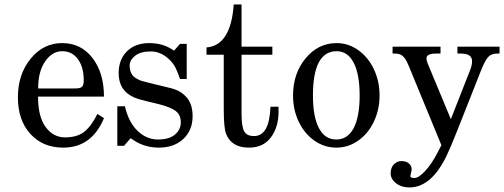

<svg xmlns="http://www.w3.org/2000/svg" viewBox="-20 -634 2213 843"><path d="M436.5 -115.2Q382.8 14.2 257.3 14.2Q168.5 14.2 113.5 -45.9Q58.6 -106 58.6 -206.8Q58.6 -307.6 114.5 -376.2Q170.4 -444.8 253.2 -444.8Q335.9 -444.8 386.2 -379.2Q436.5 -313.5 436.5 -210H147Q147 -121.6 180.4 -76.2Q213.9 -30.8 265.6 -30.8Q317.4 -30.8 348.6 -54.4Q379.9 -78.1 407.7 -133.8ZM347.7 -281.2Q347.7 -339.4 322 -374.3Q296.4 -409.2 252.9 -409.2Q209.5 -409.2 178.5 -364.7Q147.5 -320.3 147.5 -245.6H309.6Q332 -245.6 339.8 -252.9Q347.7 -260.3 347.7 -281.2Z M788.6 -217.3Q825.7 -186 825.7 -124.3Q825.7 -62.5 785.2 -24.2Q744.6 14.2 676.8 14.2Q608.9 14.2 553.7 -27.3L524.4 6.3H495.1V-167.5H528.3Q544.9 -96.7 584.5 -59.1Q624 -21.5 673.3 -21.5Q722.7 -21.5 748.3 -43.2Q773.9 -64.9 773.9 -96.9Q773.9 -128.9 752 -146.2Q730 -163.6 675.3 -177.2L626.5 -189Q586.9 -198.2 567.4 -207Q501 -236.3 501 -313Q501 -372.6 537.4 -408.7Q573.7 -444.8 635.7 -444.8Q697.8 -444.8 744.1 -411.6L770.5 -441.4H799.8V-287.1H770.5Q758.8 -320.8 749.8 -338.1Q740.7 -355.5 725.6 -370.6Q687.5 -408.2 642.3 -408.2Q597.2 -408.2 573.2 -389.2Q549.3 -370.1 549.3 -346.7Q549.3 -303.7 581.5 -288.1Q593.8 -281.2 601.6 -278.8Q609.4 -276.4 649.4 -266.6L695.3 -255.4Q735.8 -246.6 754.4 -239Q772.9 -231.4 788.6 -217.3Z M1203.1 -144.5Q1203.1 -75.7 1169.4 -30.8Q1135.7 14.2 1073.2 14.2Q996.1 14.2 972.7 -46.4Q962.4 -71.8 962.4 -156.2V-393.6H886.7V-425.8Q993.2 -433.6 1006.3 -614.3H1040.5V-429.2H1175.8V-393.6H1040.5V-135.3Q1040.5 -78.6 1052 -57.6Q1063.5 -36.6 1095.2 -36.6Q1163.1 -36.6 1167.5 -165.5H1202.6Q1203.1 -161.1 1203.1 -144.5Z M1266.6 -214.4Q1266.6 -311.5 1322 -378.2Q1377.4 -444.8 1458 -444.8Q1509.3 -444.8 1552.7 -414.1Q1596.2 -383.3 1621.3 -330.6Q1646.5 -277.8 1646.5 -215.1Q1646.5 -152.3 1621.3 -99.6Q1596.2 -46.9 1552.5 -16.4Q1508.8 14.2 1456.5 14.2Q1404.3 14.2 1360.6 -16.4Q1316.9 -46.9 1291.7 -99.4Q1266.6 -151.9 1266.6 -214.4ZM1458 -409.2Q1354 -409.2 1354 -214.4Q1354 -121.1 1380.4 -71.3Q1406.7 -21.5 1456.5 -21.5Q1506.3 -21.5 1532.7 -71.3Q1559.1 -121.1 1559.1 -214.8Q1559.1 -308.6 1532.7 -358.9Q1506.3 -409.2 1458 -409.2Z M1895 -398.9Q1852.5 -398.9 1852.5 -377.9Q1852.5 -368.2 1857.9 -355L1959.5 -110.8L2043.9 -325.7Q2052.7 -348.1 2052.7 -365.2Q2052.7 -398.9 2003.4 -398.9H1988.3V-429.2H2173.3V-398.9H2162.6Q2137.2 -398.9 2123.3 -383.5Q2109.4 -368.2 2091.8 -324.2L1988.8 -63.5Q1958.5 13.2 1940.9 49.8Q1873.5 189 1777.8 189Q1742.7 189 1719 170.7Q1695.3 152.3 1695.3 127.2Q1695.3 102.1 1709.2 87.6Q1723.1 73.2 1743.2 73.2Q1763.2 73.2 1775.4 83.7Q1787.6 94.2 1787.6 110.4L1781.7 139.2Q1781.7 147.5 1800 147.5Q1818.4 147.5 1847.4 116Q1876.5 84.5 1902.3 33.7L1918 3.4L1773.4 -347.7Q1761.2 -376.5 1748.8 -387.7Q1736.3 -398.9 1714.8 -398.9H1703.6V-429.2H1914.1V-398.9Z"/></svg>

Font: RIT Rachana
Style: Regular
Weight: 400
Designer: Hussain KH
Version: 1.4.7